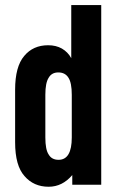

<svg xmlns="http://www.w3.org/2000/svg" viewBox="-20 -710 449 738"><path d="M38.1 -163.1V-365.2Q38.1 -454.1 73.2 -495.1Q107.4 -536.1 165 -536.1Q195.3 -536.1 217.8 -523.4Q241.2 -509.8 253.9 -486.3V-690.4H369.1V0H257.8V-37.1Q219.7 7.8 167 7.8Q109.4 7.8 74.2 -33.2Q38.1 -73.2 38.1 -163.1ZM255.9 -181.6V-345.7Q255.9 -391.6 243.2 -411.1Q230.5 -431.6 204.1 -431.6Q178.7 -431.6 167 -411.1Q154.3 -391.6 154.3 -345.7V-181.6Q154.3 -134.8 167 -116.2Q178.7 -95.7 205.1 -95.7Q255.9 -95.7 255.9 -181.6Z"/></svg>

Font: Dinish Condensed
Style: Bold
Weight: 700
Width: 3
Designer: Bert Driehuis
Foundry: Playbeing
Version: Version 3.006; git-39231f3c-release